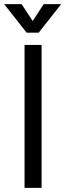

<svg xmlns="http://www.w3.org/2000/svg" viewBox="-21 -902 317 923"><path d="M97 -686H179V1H97ZM83 -882 136 -801 189 -882H273L165 -745H107L-1 -882Z"/></svg>

Font: Bellota Text
Style: Bold
Weight: 700
Designer: Kemie Guaida
Foundry: Kemie Guaida
Version: Version 4.001